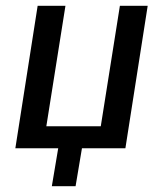

<svg xmlns="http://www.w3.org/2000/svg" viewBox="-20 -512 562 663"><path d="M159 131 181 0H33L110 -492H206L140 -76H328L394 -492H490L413 0H263L241 131Z"/></svg>

Font: Nunito Sans 10pt Condensed SemiBold
Style: Italic
Weight: 600
Width: 3
Italic angle: -9°
Designer: Vernon Adams
Foundry: Vernon Adams
Version: Version 3.101;gftools[0.9.27]